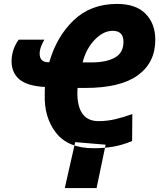

<svg xmlns="http://www.w3.org/2000/svg" viewBox="-20 -745 812 978"><path d="M518 -8 472 213H310L363 -21ZM401 -427Q418 -496 462 -542Q506 -588 554 -588Q609 -588 609 -532Q609 -476 565 -451.5Q521 -427 445 -427ZM457 10Q512 10 559.5 1.5Q607 -7 653 -27L654 -164Q610 -148 568 -138Q526 -128 482 -128Q374 -128 374 -273Q374 -290 375 -297H414Q593 -297 682 -361.5Q771 -426 771 -542Q771 -624 722 -674.5Q673 -725 576 -725Q442 -725 355 -641.5Q268 -558 231 -428H226Q182 -428 182 -472Q182 -490 190 -510Q198 -530 206 -543H75Q39 -492 39 -433Q39 -375 78.5 -341Q118 -307 209 -302Q208 -292 208 -283Q208 -274 208 -264Q204 -148 265 -69Q326 10 457 10Z"/></svg>

Font: Noto Sans Display Extra
Style: Italic
Weight: 800
Italic angle: -12°
Designer: Monotype Design Team
Foundry: Monotype Imaging Inc.
Version: Version 1.900